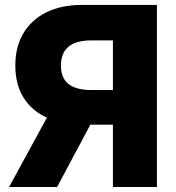

<svg xmlns="http://www.w3.org/2000/svg" viewBox="-20 -747 702 767"><path d="M606.9 0V-727.3H306.5Q224.8 -727.3 165.3 -697.8Q105.8 -668.3 73.5 -614.2Q41.2 -560 41.2 -485.1Q41.2 -409.8 74.2 -356.9Q107.2 -304 167.3 -277L16.3 0H208.1L340.9 -248.9H431.1V0ZM431.1 -387.4H344.5Q285.2 -387.4 254.3 -411Q223.4 -434.7 223.4 -485.1Q223.4 -585.6 344.5 -585.6H431.1Z"/></svg>

Font: Inter UI Extra Bold
Style: Regular
Weight: 800
Designer: Rasmus Andersson
Foundry: rsms
Version: 3.2;8d6f07862